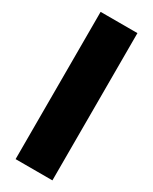

<svg xmlns="http://www.w3.org/2000/svg" viewBox="-189 -767 648 813"><g transform="rotate(30 135.0 -360.0)"><path d="M45 -720H225V0H45Z"/></g></svg>

Font: Oak Sans Black
Style: Regular
Weight: 900
Designer: Erik Kennedy, Walven
Foundry: Erik Kennedy, Walven
Version: Version 1.000